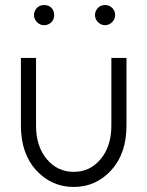

<svg xmlns="http://www.w3.org/2000/svg" viewBox="-20 -730 584 762"><path d="M155 -710Q138 -710 127 -699Q115 -687 115 -670Q115 -654 127 -642Q139 -630 155 -630Q172 -630 184 -642Q195 -653 195 -670Q195 -688 184 -699Q173 -710 155 -710ZM397 -710Q380 -710 369 -699Q357 -687 357 -670Q357 -654 369 -642Q381 -630 397 -630Q413 -630 425 -642Q437 -654 437 -670Q437 -687 425 -699Q414 -710 397 -710ZM63 -500V-232Q63 -121 123 -55Q184 12 273 12Q361 12 422 -55Q482 -121 482 -232V-500H422V-232Q422 -149 379 -98Q337 -48 273 -48Q208 -48 166 -98Q123 -149 123 -232V-500Z"/></svg>

Font: Unageo Variable
Style: Regular
Weight: 300
Designer: Richard Sepsi
Foundry: Richard Sepsi
Version: Version 2.200